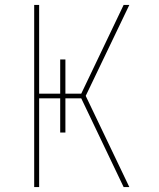

<svg xmlns="http://www.w3.org/2000/svg" viewBox="-20 -755 640 775"><path d="M118 0V-735H138V-377H223V-515H244V-377H308L479 -735H502L326 -368L502 0H479L308 -358H244V-220H223V-358H138V0Z"/></svg>

Font: Iosevka Thin Extended
Style: Regular
Weight: 100
Width: 7
Monospace: yes
Designer: Belleve Invis
Foundry: Belleve Invis
Version: Version 32.5.0; ttfautohint (v1.8.4)